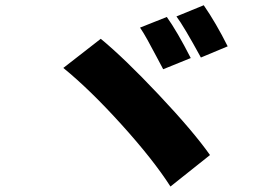

<svg xmlns="http://www.w3.org/2000/svg" viewBox="-20 -759 1040 721"><path d="M505.9 -655.3 606.4 -695.3Q645.5 -640.6 696.3 -541L592.8 -499Q586.9 -509.8 567.9 -545.9Q548.8 -582 533.7 -609.4Q518.6 -636.7 505.9 -655.3ZM642.6 -697.3 745.1 -739.3Q791 -672.9 835 -585L734.4 -543Q669.9 -661.1 642.6 -697.3ZM217.8 -503.9 358.4 -613.3Q446.3 -541 575.7 -403.8Q705.1 -266.6 768.6 -176.8L620.1 -58.6Q555.7 -159.2 437 -290.5Q318.4 -421.9 217.8 -503.9Z"/></svg>

Font: Gen Shin Gothic Heavy
Style: Bold
Weight: 900
Designer: [Source Han Sans]
Ryoko NISHIZUKA  (kana & ideographs); Paul D. Hunt (Latin, Greek & Cyrillic); Wenlong ZHANG  (bopomofo
Version: Version 1.002.20150607